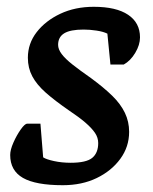

<svg xmlns="http://www.w3.org/2000/svg" viewBox="-20 -534 451 565"><path d="M165 11Q85 11 47.5 -10.5Q10 -32 10 -78Q10 -93 19.5 -114.5Q29 -136 41 -153Q53 -170 60 -170H99L107 -71Q116 -65 139 -60Q162 -55 188 -55Q234 -55 251.5 -69.5Q269 -84 269 -113Q269 -129 259.5 -143Q250 -157 231.5 -173Q213 -189 183 -209Q141 -238 114.5 -261.5Q88 -285 75 -309.5Q62 -334 62 -364Q62 -406 88 -439.5Q114 -473 157.5 -493.5Q201 -514 256 -514Q322 -514 357 -490.5Q392 -467 392 -424Q392 -402 378 -378.5Q364 -355 344 -344H305L296 -435Q284 -441 264 -444Q244 -447 226 -447Q187 -447 169 -436Q151 -425 151 -402Q151 -389 161.5 -375Q172 -361 193.5 -344Q215 -327 248 -304Q286 -276 310.5 -252Q335 -228 347.5 -202Q360 -176 360 -146Q360 -102 334 -66.5Q308 -31 264.5 -10Q221 11 165 11Z"/></svg>

Font: Faustina Light SemiBold
Style: Italic
Weight: 600
Italic angle: -8°
Version: Version 1.200